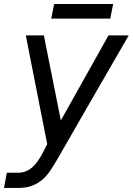

<svg xmlns="http://www.w3.org/2000/svg" viewBox="-29 -722 657 950"><path d="M224.6 -629.9H516.6L530.8 -702.1H238.8ZM-9.3 208H63C122.1 208 172.4 186 210.9 134.8C231.4 107.4 261.7 54.7 313 -35.2C327.1 -60.1 361.3 -120.1 393.6 -175.8L607.9 -546.9H507.8L272 -126L188 -546.9H98.6L204.6 -8.8L183.6 32.2C147.9 101.6 111.8 132.8 57.6 132.8H4.9Z"/></svg>

Font: Hack
Style: Oblique
Weight: 400
Italic angle: -12°
Monospace: yes
Designer: Christopher Simpkins
Foundry: Christopher Simpkins
Version: Version 2.010